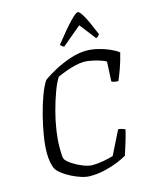

<svg xmlns="http://www.w3.org/2000/svg" viewBox="-137 -1042 903 1131"><g transform="rotate(-15 314.5 -476.0)"><path d="M269 0Q246 0 216.5 -9.5Q187 -19 158.5 -33.5Q130 -48 108 -65Q86 -82 77 -97Q58 -133 58 -199Q58 -243 67.5 -301.5Q77 -360 92.5 -420.5Q108 -481 127 -532.5Q146 -584 166 -614Q197 -637 243 -661.5Q289 -686 340.5 -703Q392 -720 438 -720Q471 -720 508.5 -711Q546 -702 578.5 -687.5Q611 -673 629 -658Q616 -605 600.5 -562.5Q585 -520 575 -498Q544 -498 534 -507L540 -626Q528 -634 504.5 -641.5Q481 -649 454.5 -654.5Q428 -660 408 -660Q385 -660 355 -653Q325 -646 295 -635Q265 -624 242 -613Q223 -583 205 -534Q187 -485 171.5 -427.5Q156 -370 147.5 -313.5Q139 -257 139 -213Q139 -189 139.5 -170.5Q140 -152 145 -137Q156 -121 183.5 -103Q211 -85 243.5 -72Q276 -59 301 -59Q333 -59 370 -66Q407 -73 428 -80L500 -224Q513 -223 524 -219.5Q535 -216 542 -212Q533 -174 520 -132Q507 -90 498 -63Q476 -50 441 -35.5Q406 -21 361.5 -10.5Q317 0 269 0ZM319 -776Q311 -780 305 -785Q299 -790 298 -794Q364 -877 400 -914.5Q436 -952 448 -952Q460 -952 481 -914.5Q502 -877 536 -794Q533 -790 528 -784.5Q523 -779 514 -776L437 -875Z"/></g></svg>

Font: Texturina 72pt 72pt Light
Style: Italic
Weight: 300
Italic angle: -11°
Designer: Guillermo Torres Carreño
Foundry: Omnibus-Type
Version: Version 1.002; ttfautohint (v1.8.3)